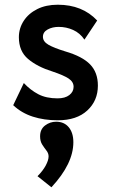

<svg xmlns="http://www.w3.org/2000/svg" viewBox="-20 -499 478 814"><path d="M225 11Q167 11 119 -4.5Q71 -20 36 -53L81 -147Q109 -117 142.5 -99.5Q176 -82 224 -82Q256 -82 274 -96Q292 -110 292 -131Q292 -152 271 -166Q250 -180 202 -196Q138 -216 99 -249Q60 -282 60 -341Q60 -379 80.5 -410.5Q101 -442 138 -460.5Q175 -479 225 -479Q329 -479 392 -412L338 -331Q319 -359 290 -372Q261 -385 229 -385Q202 -385 182 -374Q162 -363 162 -343Q162 -323 185 -309.5Q208 -296 257 -281Q329 -260 362 -226Q395 -192 395 -136Q395 -72 350 -30.5Q305 11 225 11ZM198 295 139 248Q162 225 174 202.5Q186 180 186 164Q186 151 177 139.5Q168 128 159 114Q150 100 150 79Q150 49 171 33Q192 17 218 17Q252 17 271.5 40.5Q291 64 291 104Q291 195 198 295Z"/></svg>

Font: Inconsolata SemiCondensed ExtraBold
Style: Regular
Weight: 800
Width: 4
Monospace: yes
Designer: Raph Levien, Cyreal, Brenton Simpson
Foundry: Raph Levien, Cyreal, Google
Version: Version 3.100; ttfautohint (v1.8.4.7-5d5b)